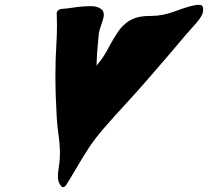

<svg xmlns="http://www.w3.org/2000/svg" viewBox="-20 -770 856 790"><path d="M239.3 0Q236.3 0 233.9 -2Q218.8 -17.1 218.3 -39.6V-42.5Q218.3 -62 224.6 -101.6Q226.6 -118.7 226.6 -138.2Q226.6 -177.7 219.2 -227.1Q215.3 -256.8 213.4 -287.1Q208 -379.4 208 -459.5Q208 -527.8 211.9 -586.9Q214.4 -627 214.4 -666Q214.4 -690.4 213.4 -714.4V-718.3Q217.3 -731.4 234.4 -733.4Q252 -734.4 278.3 -738.3Q318.8 -744.6 353.5 -744.6Q388.7 -744.6 403.3 -725.1Q407.2 -718.3 407.2 -710Q407.2 -704.6 405.8 -698.2L402.3 -685.1Q399.4 -675.3 396.2 -666.3Q393.1 -657.2 390.6 -649.9Q388.2 -640.6 386.7 -632.3L384.3 -606.9Q378.4 -552.7 377 -499.5Q409.7 -538.1 431.6 -583Q447.8 -612.8 465.6 -639.2Q483.4 -665.5 509.3 -682.9Q535.2 -700.2 575.2 -703.6L605.5 -704.6Q647.9 -704.6 699.2 -723.1Q770 -750 796.9 -750Q798.3 -750 804.9 -749.5Q811.5 -749 814.9 -740.2Q815.9 -735.4 815.9 -730.5Q815.9 -723.6 814 -716.8Q808.6 -696.8 775.9 -662.1Q760.7 -646.5 672.4 -541.5Q628.9 -491.2 585 -440.4Q541 -389.6 494.9 -339.8Q448.7 -290 404.8 -239.3Q369.1 -198.2 342 -156.2Q314.9 -114.3 290 -70.8Q272 -40 252 -8.3Q246.1 0 239.3 0Z"/></svg>

Font: Weird Comic
Style: Italic
Weight: 400
Italic angle: -16°
Designer: GGBotNet
Foundry: GGBotNet
Version: 0.80